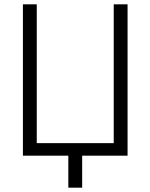

<svg xmlns="http://www.w3.org/2000/svg" viewBox="-20 -720 696 888"><path d="M150 -58H506V-700H570V0H360V148H296V0H86V-700H150Z"/></svg>

Font: Space Grotesk Light
Style: Regular
Weight: 300
Designer: Florian Karsten
Foundry: Florian Karsten
Version: Version 2.000